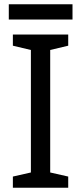

<svg xmlns="http://www.w3.org/2000/svg" viewBox="-20 -875 379 895"><path d="M298 0H40V-52L124 -71V-642L40 -662V-714H298V-662L214 -642V-71L298 -52ZM318 -855V-784H21V-855Z"/></svg>

Font: Noto Sans Nabataean
Style: Regular
Weight: 400
Designer: Monotype Design Team
Foundry: Monotype Imaging Inc.
Version: Version 2.001; ttfautohint (v1.8.4.7-5d5b)